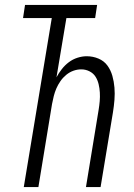

<svg xmlns="http://www.w3.org/2000/svg" viewBox="-20 -755 540 775"><path d="M76 0 189 -682H73L81 -735H372L364 -682H248L208 -443Q217 -460 229.5 -476Q242 -492 258 -504Q274 -516 293 -522Q312 -528 330 -528Q355 -528 377.5 -518.5Q400 -509 413.5 -490.5Q427 -472 433.5 -449Q440 -426 442 -401.5Q444 -377 442 -352Q440 -327 436 -302L386 0H327L378 -311Q381 -329 382.5 -346.5Q384 -364 383 -381.5Q382 -399 378 -415.5Q374 -432 365.5 -445.5Q357 -459 341.5 -467Q326 -475 308 -475Q292 -475 276.5 -469.5Q261 -464 247.5 -453Q234 -442 224 -427.5Q214 -413 207.5 -398Q201 -383 197 -367Q193 -351 190 -335L135 0Z"/></svg>

Font: Iosevka Term Curly Lt Obl
Style: Regular
Weight: 300
Italic angle: -9°
Designer: Belleve Invis
Foundry: Belleve Invis
Version: Version 32.3.0